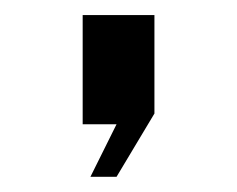

<svg xmlns="http://www.w3.org/2000/svg" viewBox="-20 -165 315 255"><path d="M89.8 0V-145H185.1V-14.2L134.8 69.8H100.1L134.8 0Z"/></svg>

Font: Tiffany Gothic CC
Style: Regular
Weight: 400
Designer: indestructible type*
Foundry: Cowboy Collective
Version: Version 1.000